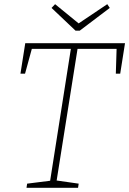

<svg xmlns="http://www.w3.org/2000/svg" viewBox="-20 -900 619 920"><path d="M107 0 110 -20 229 -35 219 -26 321 -675 330 -666H123L135 -675L100 -547H78L101 -693H579L556 -547H535L539 -675L548 -666H342L353 -675L250 -26L245 -36L357 -20L354 0ZM494 -880 506 -862 362 -753H342L227 -862L244 -880L364 -782H348Z"/></svg>

Font: Bitter Thin ExtraLight
Style: Italic
Weight: 250
Italic angle: -9°
Version: Version 2.002